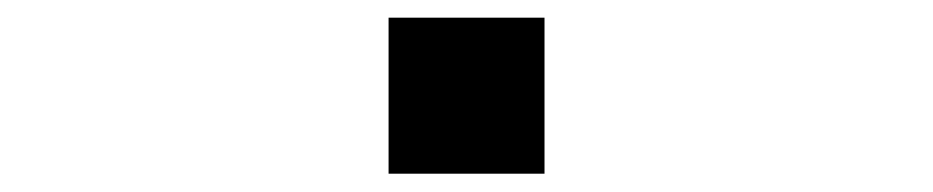

<svg xmlns="http://www.w3.org/2000/svg" viewBox="-20 -467 1040 214"><path d="M413.1 -273.4V-447.3H586.9V-273.4Z"/></svg>

Font: Mgen+ 1c bold
Style: Bold
Weight: 700
Designer: [Source Han Sans]
Ryoko NISHIZUKA  (kana & ideographs); Paul D. Hunt (Latin, Greek & Cyrillic); Wenlong ZHANG  (bopomofo
Version: Version 1.059.20150602